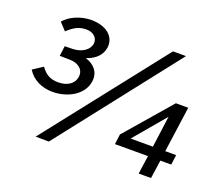

<svg xmlns="http://www.w3.org/2000/svg" viewBox="-121 -922 1291 1109"><g transform="rotate(20 524.0 -368.0)"><path d="M101 -671 143 -626C180 -661 212 -679 256 -679C300 -679 328 -652 324 -617C319 -577 276 -548 222 -546L171 -545L163 -483L224 -482C274 -482 315 -455 308 -406C302 -364 264 -336 207 -336C159 -336 130 -351 99 -393L38 -353C69 -302 126 -273 194 -273C289 -273 379 -325 390 -408C399 -468 360 -507 309 -522C365 -541 399 -574 406 -622C415 -691 358 -740 264 -740C203 -740 136 -713 101 -671ZM849 -731H769L192 3L273 4ZM887 -455 645 -175 637 -113H840L824 0H900L916 -113H983L991 -174H924L963 -455ZM711 -174 874 -367 848 -174Z"/></g></svg>

Font: United Sans SemiBold
Style: Italic
Weight: 600
Italic angle: -8°
Designer: Pablo Impallari, Rodrigo Fuenzalida (Modified by Dan O. Williams)
Version: Version 1.000;PS 001.000;hotconv 1.0.88;makeotf.lib2.5.64775